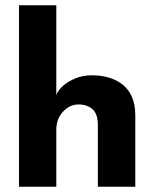

<svg xmlns="http://www.w3.org/2000/svg" viewBox="-20 -708 589 728"><path d="M493 0H351V-234.5Q351 -276 330.8 -294Q310.5 -312 277.5 -312Q245 -312 219.2 -284.8Q193.5 -257.5 193.5 -216V0H52V-688H193.5V-348Q200.5 -366 219.5 -383Q238.5 -400 266.8 -411.2Q295 -422.5 329 -422.5Q394.5 -422.5 438.5 -392Q493 -354 493 -270.5Z"/></svg>

Font: Lucymar Sans
Style: Bold
Weight: 700
Foundry: The League of Moveable Type (original font) / Main changes by Cristiano Sobral with portions from Mirco Monsees
Version: Version 2.001;August 30, 2020;FontCreator 13.0.0.2681 64-bit